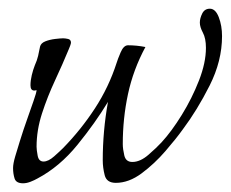

<svg xmlns="http://www.w3.org/2000/svg" viewBox="-20 -419 530 441"><path d="M33 2Q17 2 13.5 -9Q10 -20 10 -33Q10 -43 15 -60Q20 -77 25.5 -94.5Q31 -112 34 -121Q36 -127 43 -147Q50 -167 57 -187Q64 -207 64 -212Q63 -212 62 -211.5Q61 -211 59 -211Q50 -211 50 -223Q50 -234 53 -246.5Q56 -259 60 -269Q65 -280 67.5 -290.5Q70 -301 72 -312Q74 -320 84 -324Q94 -328 106.5 -329.5Q119 -331 125 -331Q130 -331 136.5 -329.5Q143 -328 143 -321Q143 -319 141 -313.5Q139 -308 138 -306Q124 -272 106.5 -234.5Q89 -197 76.5 -158.5Q64 -120 64 -82Q64 -75 66.5 -61.5Q69 -48 80 -48Q91 -48 104.5 -60Q118 -72 125 -79Q166 -121 198 -170Q230 -219 248 -275Q250 -282 257 -298.5Q264 -315 274 -315Q284 -315 294 -314Q304 -313 314 -311Q286 -259 274 -203Q262 -147 262 -88Q262 -77 265.5 -62Q269 -47 284 -47Q302 -47 321 -63.5Q340 -80 351 -92Q374 -117 397.5 -155Q421 -193 437 -234Q453 -275 453 -309Q453 -331 446 -344Q439 -357 439 -367Q439 -377 444.5 -388Q450 -399 462 -399Q475 -399 482.5 -379.5Q490 -360 490 -336Q490 -279 461.5 -222.5Q433 -166 400 -122Q385 -101 360 -72Q335 -43 305.5 -21Q276 1 246 1Q225 1 220.5 -16.5Q216 -34 216 -51Q216 -118 228 -185Q199 -137 158 -86.5Q117 -36 66 -9Q59 -5 50 -1.5Q41 2 33 2Z"/></svg>

Font: Moon Dance
Style: Regular
Weight: 400
Designer: Robert E. Leuschke
Foundry: Robert E. Leuschke
Version: Version 1.010; ttfautohint (v1.8.3)